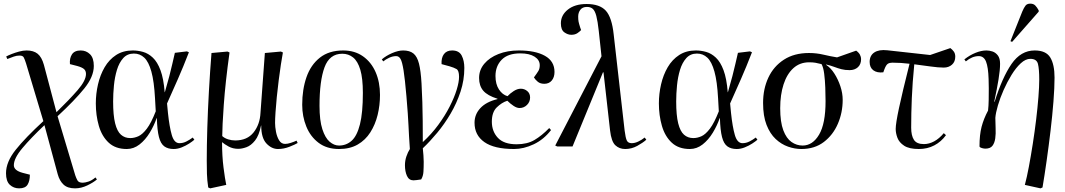

<svg xmlns="http://www.w3.org/2000/svg" viewBox="-20 -804 5844 1054"><path d="M85 230Q55 230 34 210.5Q13 191 13 147Q13 85 66 18.5Q119 -48 218 -139L123 -456Q116 -478 110.5 -488.5Q105 -499 88 -499Q71 -499 56 -493.5Q41 -488 20 -480L14 -494Q25 -500 44 -507.5Q63 -515 85 -521Q107 -527 126 -527Q164 -527 186.5 -509Q209 -491 221 -448L290 -188Q360 -256 406 -309Q452 -362 452 -398Q452 -416 440.5 -425.5Q429 -435 403 -442L364 -452Q361 -484 375 -505.5Q389 -527 423 -527Q453 -527 474 -506.5Q495 -486 495 -442Q495 -383 442.5 -318Q390 -253 296 -166L393 158Q398 173 405 186Q412 199 434 199Q446 199 465 193Q484 187 504 170L512 181Q494 197 460 213.5Q426 230 392 230Q351 230 329 209.5Q307 189 297 153L224 -117Q150 -47 103 9Q56 65 56 103Q56 132 105 145L144 155Q144 189 131.5 209.5Q119 230 85 230Z M676 14Q614 14 576.5 -21Q539 -56 522.5 -113.5Q506 -171 506 -236Q506 -289 518 -341Q530 -393 554.5 -435Q579 -477 617.5 -502Q656 -527 709 -527Q737 -527 765.5 -519Q794 -511 819 -487.5Q844 -464 861 -418.5Q878 -373 884 -298H885Q900 -349 909.5 -386Q919 -423 926 -453.5Q933 -484 940 -514L1006 -522L1017 -517Q986 -437 957 -371Q928 -305 897 -236L902 -184Q910 -108 923 -63Q936 -18 965 -18Q985 -18 1003.5 -27.5Q1022 -37 1038 -49L1047 -37Q1037 -28 1018.5 -16Q1000 -4 977.5 5Q955 14 933 14Q902 14 882 -0.5Q862 -15 852.5 -52Q843 -89 841 -156H840Q826 -115 802 -75.5Q778 -36 746 -11Q714 14 676 14ZM695 -46Q717 -46 739.5 -56Q762 -66 786 -97.5Q810 -129 835 -193L831 -264Q826 -357 811 -411Q796 -465 772 -487.5Q748 -510 715 -510Q679 -510 656.5 -485Q634 -460 622 -420.5Q610 -381 605.5 -335Q601 -289 601 -247Q601 -171 612 -127Q623 -83 644 -64.5Q665 -46 695 -46Z M1134 230 1123 225Q1117 185 1116 150Q1115 115 1115 78Q1115 -2 1118 -101Q1121 -200 1127 -306Q1133 -412 1141 -513L1229 -521L1240 -516Q1217 -350 1208.5 -229Q1200 -108 1200 -57Q1213 -45 1232.5 -39Q1252 -33 1271 -33Q1337 -33 1372 -77Q1407 -121 1410 -185L1434 -513L1522 -521L1533 -516Q1528 -490 1522 -450Q1516 -410 1510 -363.5Q1504 -317 1499.5 -271.5Q1495 -226 1492.5 -188.5Q1490 -151 1490 -129Q1490 -108 1495 -81Q1500 -54 1512 -34Q1524 -14 1545 -14Q1559 -14 1577 -20Q1595 -26 1608 -32L1614 -19Q1601 -11 1569.5 1.5Q1538 14 1506 14Q1471 14 1442.5 -16.5Q1414 -47 1414 -115H1413Q1402 -60 1380 -32.5Q1358 -5 1333 4Q1308 13 1288 13Q1258 13 1234.5 0Q1211 -13 1200 -23H1199Q1199 53 1207 115.5Q1215 178 1222 211Z M1841 14Q1774 14 1729 -20Q1684 -54 1661.5 -109.5Q1639 -165 1639 -229Q1639 -313 1662.5 -380.5Q1686 -448 1736 -487.5Q1786 -527 1864 -527Q1927 -527 1972.5 -495Q2018 -463 2042 -408Q2066 -353 2066 -283Q2066 -226 2053 -173Q2040 -120 2013 -77.5Q1986 -35 1943.5 -10.5Q1901 14 1841 14ZM1841 -5Q1881 -5 1910.5 -31.5Q1940 -58 1956 -121.5Q1972 -185 1972 -294Q1972 -374 1958 -421Q1944 -468 1918.5 -488.5Q1893 -509 1859 -509Q1789 -509 1761.5 -434.5Q1734 -360 1734 -223Q1734 -143 1749.5 -95Q1765 -47 1789.5 -26Q1814 -5 1841 -5Z M2250 186Q2225 186 2214 161.5Q2203 137 2203 103Q2203 78 2211 54.5Q2219 31 2230 14Q2227 -26 2225.5 -55.5Q2224 -85 2222.5 -114.5Q2221 -144 2218.5 -182Q2216 -220 2211 -277Q2203 -370 2195.5 -417Q2188 -464 2179 -480Q2170 -496 2155 -496Q2136 -496 2116.5 -487Q2097 -478 2084 -467L2076 -478Q2099 -498 2132.5 -512.5Q2166 -527 2193 -527Q2229 -527 2249.5 -510.5Q2270 -494 2280 -455Q2290 -416 2294 -346Q2297 -293 2298.5 -243Q2300 -193 2300.5 -140.5Q2301 -88 2301 -24Q2349 -68 2386 -118.5Q2423 -169 2448.5 -219Q2474 -269 2487 -311.5Q2500 -354 2500 -382Q2500 -417 2486 -425Q2472 -433 2448 -440L2404 -452Q2402 -487 2417 -507Q2432 -527 2462 -527Q2500 -527 2514.5 -499Q2529 -471 2529 -431Q2529 -364 2508 -300.5Q2487 -237 2453.5 -180Q2420 -123 2380 -75Q2340 -27 2301 10Q2303 26 2304.5 48.5Q2306 71 2306 84Q2306 115 2304.5 139Q2303 163 2292 181Q2280 183 2267.5 184.5Q2255 186 2250 186Z M2802 14Q2693 14 2639 -24Q2585 -62 2585 -130Q2585 -176 2617 -210.5Q2649 -245 2711 -260V-262Q2656 -279 2633 -306Q2610 -333 2610 -376Q2610 -420 2638.5 -454Q2667 -488 2716.5 -507.5Q2766 -527 2828 -527Q2919 -527 2971.5 -497.5Q3024 -468 3024 -409Q3024 -380 3009 -362Q2994 -344 2968 -344Q2946 -344 2932.5 -355Q2919 -366 2911 -379Q2928 -402 2935.5 -414.5Q2943 -427 2943 -446Q2943 -475 2914.5 -493Q2886 -511 2836 -511Q2768 -511 2734 -476Q2700 -441 2700 -387Q2700 -342 2719 -313Q2738 -284 2766 -276Q2780 -291 2800 -304Q2820 -317 2839 -317Q2859 -317 2874.5 -304Q2890 -291 2890 -269Q2890 -245 2873 -228Q2856 -211 2832 -211Q2817 -211 2799 -223Q2781 -235 2765 -251Q2734 -241 2707 -214.5Q2680 -188 2680 -136Q2680 -83 2713 -47.5Q2746 -12 2816 -12Q2874 -12 2914 -35.5Q2954 -59 2995 -101L3005 -90Q2965 -38 2910 -12Q2855 14 2802 14Z M3412 14Q3380 14 3358 -6.5Q3336 -27 3329 -88L3293 -407H3290L3123 0H3039L3028 -5L3282 -495L3267 -634Q3261 -688 3253.5 -716.5Q3246 -745 3234 -755.5Q3222 -766 3202 -766Q3178 -766 3166 -750.5Q3154 -735 3154 -713Q3154 -696 3156 -685.5Q3158 -675 3165 -653L3170 -639Q3164 -632 3150.5 -622.5Q3137 -613 3116 -613Q3097 -613 3078 -626.5Q3059 -640 3059 -676Q3059 -721 3097.5 -751.5Q3136 -782 3200 -782Q3272 -782 3305.5 -745.5Q3339 -709 3349 -614L3409 -87Q3414 -47 3421 -32.5Q3428 -18 3448 -18Q3465 -18 3484 -27Q3503 -36 3519 -49L3528 -37Q3509 -20 3478 -3Q3447 14 3412 14Z M3767 14Q3705 14 3667.5 -21Q3630 -56 3613.5 -113.5Q3597 -171 3597 -236Q3597 -289 3609 -341Q3621 -393 3645.5 -435Q3670 -477 3708.5 -502Q3747 -527 3800 -527Q3828 -527 3856.5 -519Q3885 -511 3910 -487.5Q3935 -464 3952 -418.5Q3969 -373 3975 -298H3976Q3991 -349 4000.5 -386Q4010 -423 4017 -453.5Q4024 -484 4031 -514L4097 -522L4108 -517Q4077 -437 4048 -371Q4019 -305 3988 -236L3993 -184Q4001 -108 4014 -63Q4027 -18 4056 -18Q4076 -18 4094.5 -27.5Q4113 -37 4129 -49L4138 -37Q4128 -28 4109.5 -16Q4091 -4 4068.5 5Q4046 14 4024 14Q3993 14 3973 -0.5Q3953 -15 3943.5 -52Q3934 -89 3932 -156H3931Q3917 -115 3893 -75.5Q3869 -36 3837 -11Q3805 14 3767 14ZM3786 -46Q3808 -46 3830.5 -56Q3853 -66 3877 -97.5Q3901 -129 3926 -193L3922 -264Q3917 -357 3902 -411Q3887 -465 3863 -487.5Q3839 -510 3806 -510Q3770 -510 3747.5 -485Q3725 -460 3713 -420.5Q3701 -381 3696.5 -335Q3692 -289 3692 -247Q3692 -171 3703 -127Q3714 -83 3735 -64.5Q3756 -46 3786 -46Z M4379 14Q4343 14 4306 1Q4269 -12 4238 -41Q4207 -70 4188 -118.5Q4169 -167 4169 -239Q4169 -316 4198 -378Q4227 -440 4283.5 -476.5Q4340 -513 4421 -513Q4462 -513 4500 -504Q4538 -495 4575 -489L4680 -526Q4695 -515 4701 -503Q4707 -491 4707 -480Q4707 -451 4689.5 -435Q4672 -419 4644 -419Q4619 -419 4599.5 -424Q4580 -429 4560.5 -436.5Q4541 -444 4515 -450V-448Q4540 -432 4560.5 -400Q4581 -368 4593.5 -330Q4606 -292 4606 -256Q4606 -186 4579.5 -124.5Q4553 -63 4502.5 -24.5Q4452 14 4379 14ZM4386 -5Q4441 -5 4476.5 -65Q4512 -125 4512 -249Q4512 -283 4510.5 -323Q4509 -363 4504.5 -398.5Q4500 -434 4490 -452Q4471 -457 4456.5 -459.5Q4442 -462 4422 -462Q4371 -462 4335.5 -430Q4300 -398 4281.5 -341Q4263 -284 4263 -210Q4263 -134 4280 -89Q4297 -44 4325 -24.5Q4353 -5 4386 -5Z M5024 14Q4971 14 4943.5 -4Q4916 -22 4906.5 -47.5Q4897 -73 4897 -96Q4897 -126 4915 -210.5Q4933 -295 4973 -454Q4925 -460 4878 -460Q4864 -460 4854 -454Q4844 -448 4834 -421L4829 -407Q4795 -403 4774.5 -418Q4754 -433 4754 -464Q4754 -499 4779.5 -516Q4805 -533 4851 -528L5086 -502L5197 -540Q5208 -532 5216 -521Q5224 -510 5224 -493Q5224 -465 5206 -449Q5188 -433 5161 -433Q5131 -433 5089 -439Q5047 -445 4999 -451Q4989 -350 4985.5 -265.5Q4982 -181 4982 -103Q4982 -60 4997 -36.5Q5012 -13 5052 -13Q5080 -13 5108 -28Q5136 -43 5161 -73L5173 -62Q5147 -26 5109 -6Q5071 14 5024 14Z M5692 230 5606 211Q5617 170 5628 111.5Q5639 53 5649.5 -14Q5660 -81 5668 -147.5Q5676 -214 5680.5 -271.5Q5685 -329 5685 -367Q5685 -425 5678 -453Q5671 -481 5636 -481Q5610 -481 5583.5 -456.5Q5557 -432 5533 -393Q5509 -354 5489.5 -310Q5470 -266 5458 -225Q5446 -184 5444 -157Q5444 -129 5445.5 -99.5Q5447 -70 5443.5 -44.5Q5440 -19 5428 -3.5Q5416 12 5389 12Q5382 12 5370.5 9Q5359 6 5357 0Q5357 -64 5368.5 -108Q5380 -152 5404 -197Q5407 -223 5407.5 -255.5Q5408 -288 5408 -318.5Q5408 -349 5407 -370Q5405 -435 5393 -465.5Q5381 -496 5353 -496Q5317 -496 5282 -467L5274 -478Q5303 -501 5335 -514Q5367 -527 5395 -527Q5411 -527 5428 -521.5Q5445 -516 5457.5 -500Q5470 -484 5470 -454Q5470 -420 5461.5 -368Q5453 -316 5438 -246L5440 -245Q5482 -379 5533 -453Q5584 -527 5660 -527Q5722 -527 5745.5 -488.5Q5769 -450 5769 -378Q5769 -323 5763 -246.5Q5757 -170 5747 -86Q5737 -2 5725.5 79Q5714 160 5703 225ZM5536 -574 5527 -578 5592 -741Q5601 -762 5609.5 -773Q5618 -784 5636 -784Q5653 -784 5663 -774Q5673 -764 5682 -747V-740Z"/></svg>

Font: Literata 72pt
Style: Italic
Weight: 400
Italic angle: -2°
Designer: Latin by Veronika Burian and Jose Scaglione. Greek by Irene Vlachou. Cyrillic by Vera Evstafieva
Foundry: TypeTogether
Version: Version 3.002